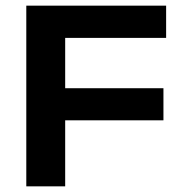

<svg xmlns="http://www.w3.org/2000/svg" viewBox="-20 -659 650 679"><path d="M73 0V-639H210.5V0ZM148 -233.5V-347H558V-233.5ZM94 -525V-639H567.5V-525Z"/></svg>

Font: AnekLatin_SemiExpandedSemiBold
Style: Regular
Weight: 600
Width: 6
Designer: Yesha Goshar
Foundry: Ek Type
Version: Version 1.003